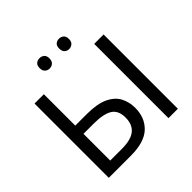

<svg xmlns="http://www.w3.org/2000/svg" viewBox="-224 -1107 1305 1305"><g transform="rotate(-45 429.0 -454.0)"><path d="M97.2 0V-713.9H187V-412.1H296.9Q397 -412.1 454.6 -385Q512.2 -357.9 536.6 -312Q561 -266.1 561 -209Q561 -115.2 500.5 -57.6Q439.9 0 308.1 0ZM670.9 0V-713.9H761.2V0ZM187 -76.2H299.8Q386.2 -76.2 427 -109.1Q467.8 -142.1 467.8 -209Q467.8 -277.8 423.3 -305.4Q378.9 -333 287.1 -333H187ZM292 -859.4Q292 -885.3 305.9 -896.7Q319.8 -908.2 338.9 -908.2Q357.9 -908.2 372.1 -896.7Q386.2 -885.3 386.2 -859.4Q386.2 -834 372.1 -821.5Q357.9 -809.1 338.9 -809.1Q319.8 -809.1 305.9 -821.5Q292 -834 292 -859.4ZM480 -859.4Q480 -885.3 493.4 -896.7Q506.8 -908.2 525.9 -908.2Q544.9 -908.2 559.1 -896.7Q573.2 -885.3 573.2 -859.4Q573.2 -834 559.1 -821.5Q544.9 -809.1 525.9 -809.1Q506.8 -809.1 493.4 -821.5Q480 -834 480 -859.4Z"/></g></svg>

Font: Kurinto Seri
Style: Regular
Weight: 400
Designer: Kurinto was developed by Clint Goss from a range of fonts that are compatible with the SIL Open Font License Version 1.1
Foundry: Clinton F. Goss
Version: Version 2.196; July 25, 2020